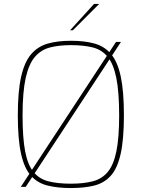

<svg xmlns="http://www.w3.org/2000/svg" viewBox="-20 -944 716 970"><path d="M85 0 566 -732H591L110 0ZM338 6Q271 6 220.5 -6.5Q170 -19 136.5 -56Q103 -93 86.5 -166.5Q70 -240 70 -361Q70 -483 87 -557.5Q104 -632 138 -671Q172 -710 222 -724Q272 -738 338 -738Q407 -738 457.5 -724Q508 -710 541 -671Q574 -632 590 -557.5Q606 -483 606 -361Q606 -240 589.5 -166.5Q573 -93 539.5 -56Q506 -19 456 -6.5Q406 6 338 6ZM338 -16Q402 -16 448.5 -28Q495 -40 524.5 -75.5Q554 -111 568 -179.5Q582 -248 582 -361Q582 -480 567.5 -551Q553 -622 523.5 -657.5Q494 -693 448 -704.5Q402 -716 338 -716Q279 -716 233.5 -704.5Q188 -693 157 -657.5Q126 -622 110 -551Q94 -480 94 -361Q94 -248 107 -179.5Q120 -111 149 -75.5Q178 -40 224.5 -28Q271 -16 338 -16ZM334 -791 455 -924H481L348 -791Z"/></svg>

Font: Exo Thin Thin
Style: Regular
Weight: 250
Version: Version 2.000